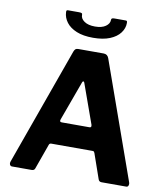

<svg xmlns="http://www.w3.org/2000/svg" viewBox="-100 -1037 971 1120"><g transform="rotate(10 385.5 -477.0)"><path d="M47.9 0Q38.9 0 34.8 -8.2Q30.6 -16.4 35.2 -29L283.8 -722.4Q287.9 -732.7 293.2 -737.4Q298.5 -742 309.8 -742H459.6Q482.5 -742 490.5 -719.9L736.8 -27.1Q740.2 -18.8 737 -9.4Q733.8 0 724.5 0H577.9Q563 0 558.5 -14.4L507.5 -160.5Q505.7 -165.2 503.4 -168.1Q501 -171 493.9 -171H250.3Q239.7 -171 236.7 -161.2L183.6 -12.7Q181.9 -7.3 177.3 -3.6Q172.7 0 163.4 0H47.9ZM453.4 -303.7Q466.9 -303.7 461.8 -320.8L378 -554.7Q375.4 -561.2 371.5 -561.2Q367.7 -561.2 365.1 -554.4L279.9 -320.9Q273.4 -303.7 288.5 -303.7ZM382.2 -821.4Q323.8 -821.4 284.2 -837.7Q244.6 -854.1 224 -881.4Q203.4 -908.8 202 -940.3Q201.3 -948.6 203.5 -951.3Q205.7 -954 211.3 -954H276.2Q288.4 -954 292.8 -951.4Q297.2 -948.9 296.5 -942Q295.8 -920 318.7 -904Q341.6 -888 382.2 -888ZM382.2 -821.4V-888Q422.8 -888 445.3 -904Q467.9 -920 467.9 -942Q467.9 -948.9 472 -951.4Q476.1 -954 488.2 -954H553.1Q558.7 -954 560.5 -951.3Q562.4 -948.6 562.4 -940.3Q562.4 -908.8 541.8 -881.4Q521.3 -854.1 481.3 -837.7Q441.3 -821.4 382.2 -821.4Z"/></g></svg>

Font: Libre Franklin Thin
Style: Regular
Weight: 100
Designer: Pablo Impallari, Rodrigo Fuenzalida, Nhung Nguyen
Foundry: Impallari Type
Version: Version 3.000